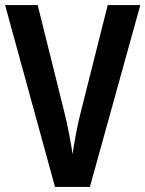

<svg xmlns="http://www.w3.org/2000/svg" viewBox="-20 -734 571 754"><path d="M531 -714H403L295 -285C283 -237 271 -172 265 -129C259 -172 246 -238 235 -284L128 -714H0L196 0H333Z"/></svg>

Font: Noto Sans Khmer Condensed SemiBold
Style: Regular
Weight: 600
Width: 3
Designer: Danh Hong and the Monotype Design Team
Foundry: Monotype Imaging Inc.
Version: Version 2.004